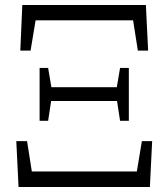

<svg xmlns="http://www.w3.org/2000/svg" viewBox="-20 -746 672 766"><path d="M122 -665H511L530 -544H571L562 -726H69L61 -544H102ZM185 -398 172 -475H138V-264H172L184 -343H447L459 -264H494V-475H459L446 -398ZM546 -183 526 -62H107L88 -183H45L54 0H578L587 -183Z"/></svg>

Font: Noto Serif CJK JP Light
Style: Regular
Weight: 300
Designer: Ryoko NISHIZUKA 西塚涼子 (kana & ideographs); Frank Grießhammer (Latin, Greek & Cyrillic); Wenlong ZHANG 张文龙 (bopomofo); San
Foundry: Adobe Systems Incorporated
Version: Version 1.001;PS 1.001;hotconv 16.6.54;makeotf.lib2.5.65590